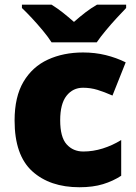

<svg xmlns="http://www.w3.org/2000/svg" viewBox="-20 -786 579 816"><path d="M317.9 9.8Q191.9 9.8 116.9 -58.3Q42 -126.5 42 -273.9Q42 -374.5 79.8 -438.5Q117.7 -502.4 183.6 -532.7Q249.5 -563 333 -563Q383.8 -563 429.4 -551.8Q475.1 -540.5 514.2 -521L458 -379.9Q423.8 -395 394.3 -404.1Q364.7 -413.1 333 -413.1Q289.6 -413.1 262.7 -378.9Q235.8 -344.7 235.8 -274.9Q235.8 -203.1 263.2 -172.6Q290.5 -142.1 334 -142.1Q375.5 -142.1 416.7 -155Q458 -168 495.1 -190.9V-39.1Q460.9 -16.6 418 -3.4Q375 9.8 317.9 9.8ZM199.2 -606Q184.6 -628.9 162.1 -656Q139.6 -683.1 116 -708.5Q92.3 -733.9 73.2 -752V-766.1H199.2Q225.6 -749.5 246.8 -732.7Q268.1 -715.8 294.4 -692.9Q320.3 -715.8 343.3 -733.4Q366.2 -751 392.1 -766.1H516.1V-752Q499.5 -734.9 476.1 -709.5Q452.6 -684.1 429.7 -656.5Q406.7 -628.9 391.1 -606Z"/></svg>

Font: Open Sans ExtraBold
Style: Regular
Weight: 800
Designer: Monotype Design Team
Foundry: Monotype Imaging Inc.
Version: Version 3.003; ttfautohint (v1.8.4)